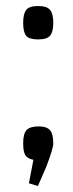

<svg xmlns="http://www.w3.org/2000/svg" viewBox="-20 -525 241 638"><path d="M76 84 91 6Q71 2 64 -9.5Q57 -21 57 -49Q57 -81 68.5 -93Q80 -105 109 -105Q135 -105 146 -92.5Q157 -80 157 -49Q158 -34 133 31L106 93ZM107 -505Q136 -505 146.5 -492Q157 -479 157 -449Q157 -419 146.5 -406.5Q136 -394 107 -394Q77 -394 67 -406Q57 -418 57 -449Q57 -479 67 -492Q77 -505 107 -505Z"/></svg>

Font: Changa ExtraLight
Style: Regular
Weight: 275
Designer: Eduardo Rodriguez Tunni
Foundry: Eduardo Rodriguez Tunni
Version: Version 2.002; ttfautohint (v1.5) -l 8 -r 50 -G 200 -x 14 -H